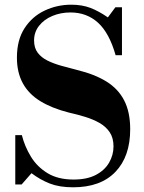

<svg xmlns="http://www.w3.org/2000/svg" viewBox="-20 -785 612 817"><path d="M291 12Q233 12 192 -4Q151 -20 114 -48L72 0H45V-210H73Q85 -162 111.5 -118.5Q138 -75 182.5 -48Q227 -21 293 -21Q350 -21 387.5 -40.5Q425 -60 444 -92.5Q463 -125 463 -162Q463 -198 447 -222Q431 -246 404 -261.5Q377 -277 343 -287.5Q309 -298 273 -306Q202 -324 152.5 -354Q103 -384 77.5 -430Q52 -476 52 -540Q52 -615 84.5 -665Q117 -715 170 -740Q223 -765 283 -765Q329 -765 364.5 -751.5Q400 -738 439 -711L471 -754H499V-550H472Q445 -645 397 -688.5Q349 -732 280 -732Q238 -732 202.5 -717Q167 -702 146 -675Q125 -648 125 -613Q125 -581 140.5 -560.5Q156 -540 182.5 -527Q209 -514 241.5 -505Q274 -496 309 -487Q383 -469 433 -438Q483 -407 508.5 -357.5Q534 -308 534 -235Q534 -119 471 -53.5Q408 12 291 12Z"/></svg>

Font: Libre Bodoni Medium
Style: Regular
Weight: 500
Designer: Pablo Impallari, Rodrigo Fuenzalida
Foundry: Impallari Type
Version: Version 2.005;gftools[0.9.23]